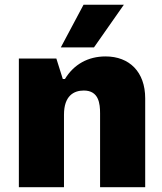

<svg xmlns="http://www.w3.org/2000/svg" viewBox="-20 -780 674 800"><path d="M214.8 -536.1H58.6V0H246.6V-302.2C246.6 -380.9 287.6 -402.8 329.1 -402.8C392.1 -402.8 397 -347.7 397 -307.6V0H585V-370.1C585 -480.5 519 -544.9 419.9 -544.9C346.7 -544.9 287.6 -511.7 250.5 -450.7H241.7ZM233.4 -582.5H371.6L496.1 -760.3H328.1Z"/></svg>

Font: Wand UI Pro Black
Style: Regular
Weight: 900
Designer: Andreas Faust
Version: Version 1.003;FEAKit 1.0